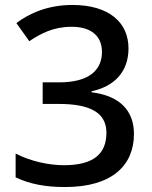

<svg xmlns="http://www.w3.org/2000/svg" viewBox="-20 -744 612 774"><path d="M498 -549C498 -653 420 -724 272 -724C174 -724 99 -691 46 -651L98 -578C145 -609 195 -636 269 -636C347 -636 391 -599 391 -535C391 -461 339 -412 218 -412H152V-325H217C345 -325 409 -289 409 -209C409 -126 360 -78 238 -78C176 -78 103 -94 43 -125V-29C102 -1 166 10 242 10C434 10 520 -79 520 -204C520 -298 463 -358 349 -372V-376C438 -395 498 -452 498 -549Z"/></svg>

Font: Noto Sans Bassa Vah Medium
Style: Regular
Weight: 500
Designer: Monotype Design Team
Foundry: Monotype Imaging Inc.
Version: Version 2.002